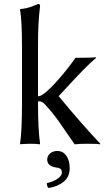

<svg xmlns="http://www.w3.org/2000/svg" viewBox="-20 -718 528 959"><path d="M89.8 -200.2V-481.9Q89.8 -616.7 80.1 -669.9L82 -672.9Q96.2 -673.8 110.6 -677.2Q125 -680.7 131.1 -682.6Q137.2 -684.6 153.3 -691.2Q169.4 -697.8 170.9 -698.2Q180.2 -698.2 180.2 -688Q169.9 -607.4 169.9 -500V-236.8Q183.1 -237.3 202.1 -252Q231 -273.9 277.3 -327.4Q323.7 -380.9 356.9 -429.2Q439 -429.2 458 -432.1L460 -429.2Q431.2 -404.8 395.5 -368.4Q359.9 -332 320.8 -289.3Q281.7 -246.6 272.9 -237.8Q388.7 -97.7 481 0L479 2.9Q465.8 0 418.9 0Q376 0 353 2.9Q333 -25.4 309.1 -60.3Q285.2 -95.2 272.7 -113Q260.3 -130.9 240.7 -155Q221.2 -179.2 198.2 -203.1Q188.5 -211.9 169.9 -211.9V-200.2Q169.9 -70.8 180.2 0L178.2 2.9Q164.1 0 129.9 0Q114.3 0 102.1 1Q89.8 1 85.4 2L81.1 2.9L80.1 0Q89.8 -63 89.8 -200.2ZM266.1 36.1Q294.4 36.1 311.3 59.6Q328.1 83 328.1 122.1Q328.1 164.6 298.6 189.2Q269 213.9 222.2 221.2Q213.9 212.9 213.9 196.8Q248.5 189 268.8 173.8Q289.1 158.7 289.1 144Q289.1 130.4 281.2 125Q273.4 119.6 257.8 118.2Q215.8 110.8 215.8 79.1Q215.8 61 230.2 48.6Q244.6 36.1 266.1 36.1Z"/></svg>

Font: Linux Biolinum
Style: Regular
Weight: 400
Designer: Philipp H. Poll
Foundry: Philipp H. Poll
Version: Version 0.6.4